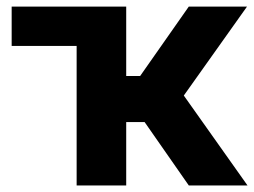

<svg xmlns="http://www.w3.org/2000/svg" viewBox="-20 -566 775 586"><path d="M213.9 0V-425.8H15.6V-545.9H365.2V-334H407.7L556.2 -545.9H733.9L541 -274.4L735.4 0H556.2L421.4 -193.4H365.2V0Z"/></svg>

Font: Inter Tight
Style: Bold
Weight: 700
Designer: Rasmus Andersson
Foundry: rsms
Version: Version 3.004; ttfautohint (v1.8.4.7-5d5b)